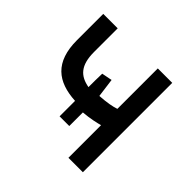

<svg xmlns="http://www.w3.org/2000/svg" viewBox="-138 -659 799 799"><g transform="rotate(45 262.0 -259.0)"><path d="M41 -368C41 -238 107 -189 214 -183V-92H271V-172C311 -175 348 -184 362 -188V4H447V-522H362V-284C341 -277 315 -272 271 -269L260 -352L214 -343C213 -316 213 -290 213 -263C157 -273 126 -304 126 -383V-522H41Z"/></g></svg>

Font: Repo
Style: Regular
Weight: 400
Designer: Stefan Peev
Foundry: Context Ltd
Version: Version 0.000